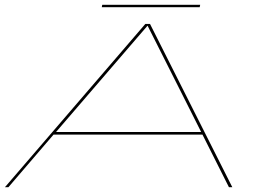

<svg xmlns="http://www.w3.org/2000/svg" viewBox="-20 -778 1105 798"><path d="M0.5 0 584 -678.5H603.5L945.5 0H931.5L821.5 -218.5H202.5L15 0ZM213 -229.5H816L593.5 -671H593ZM403 -748 405 -758H812L810 -748Z"/></svg>

Font: Anybody UltraExpanded Thin
Style: Italic
Weight: 100
Width: 9
Italic angle: -10°
Designer: Tyler Finck
Foundry: Etcetera Type Company
Version: Version 1.010; ttfautohint (v1.8.3) -l 8 -r 50 -G 200 -x 14 